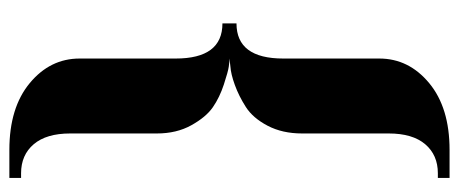

<svg xmlns="http://www.w3.org/2000/svg" viewBox="-305 -455 980 410"><g transform="rotate(-90 185.0 -250.0)"><path d="M340 -265V-235Q265 -235 265 -135V70Q265 133 212.5 176.5Q160 220 70 220H10V195H20Q59 195 82 168Q105 141 105 90V-95Q105 -137 121.5 -168.5Q138 -200 161.5 -215Q185 -230 208.5 -238.5Q232 -247 248 -248L265 -250Q258 -250 247.5 -251.5Q237 -253 209.5 -262Q182 -271 161 -285.5Q140 -300 122.5 -331.5Q105 -363 105 -405V-590Q105 -641 82 -668Q59 -695 20 -695H10V-720H70Q160 -720 212.5 -676.5Q265 -633 265 -570V-365Q265 -265 340 -265Z"/></g></svg>

Font: Yeseva One
Style: Regular
Weight: 400
Designer: Jovanny Lemonad
Foundry: Jovanny Lemonad
Version: Version 2.000